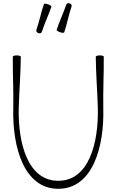

<svg xmlns="http://www.w3.org/2000/svg" viewBox="-20 -1154 708 1199"><path d="M381 -952C399 -1006 409 -1061 427 -1114C430 -1122 424 -1130 415 -1133C406 -1136 397 -1133 394 -1126C376 -1072 351 -1021 334 -968C332 -964 342 -957 355 -953C368 -948 380 -948 381 -952ZM241 -954C258 -1008 283 -1059 301 -1112C302 -1116 293 -1123 280 -1127C267 -1132 255 -1132 254 -1128C236 -1074 225 -1019 207 -966C205 -958 210 -950 220 -947C229 -944 238 -947 241 -954ZM60 -800C59 -694 65 -587 63 -480C56 -233 131 25 344 25C557 25 632 -233 625 -480C623 -587 629 -694 628 -800C628 -805 616 -808 603 -808C589 -808 578 -804 578 -800C579 -693 588 -586 591 -480C596 -258 534 -25 344 -25C154 -25 92 -258 97 -480C100 -586 109 -693 110 -800C110 -804 99 -808 85 -808C72 -808 60 -805 60 -800Z"/></svg>

Font: Nupuram Thin
Style: Regular
Weight: 100
Designer: Santhosh Thottingal (santhosh.thottingal@gmail.com)
Foundry: SMC
Version: Version 1.000